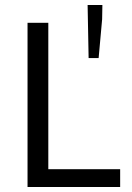

<svg xmlns="http://www.w3.org/2000/svg" viewBox="-20 -747 526 767"><path d="M90 0V-656H173V-71H460V0ZM334 -515 330 -727H389L388 -670L374 -515Z"/></svg>

Font: Pinyin1712
Style: Regular
Weight: 400
Version: Version 1